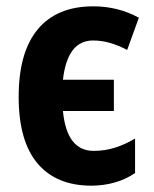

<svg xmlns="http://www.w3.org/2000/svg" viewBox="-20 -577 487 607"><path d="M269 10Q158 10 98.5 -60.5Q39 -131 39 -271Q39 -412 99.5 -484.5Q160 -557 275 -557Q353 -557 419 -521L382 -419Q356 -433 329 -441Q302 -449 274 -449Q193 -449 179 -325H340V-226H179Q191 -100 276 -100Q311 -100 343 -110Q375 -120 407 -139V-30Q378 -10 342.5 0Q307 10 269 10Z"/></svg>

Font: Noto Sans Condensed
Style: Bold
Weight: 700
Width: 3
Designer: Monotype Design Team
Foundry: Monotype Imaging Inc.
Version: Version 2.013; ttfautohint (v1.8.4.7-5d5b)